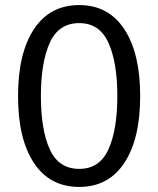

<svg xmlns="http://www.w3.org/2000/svg" viewBox="-20 -725 623 756"><path d="M292 11Q176 11 113.5 -83.5Q51 -178 51 -347Q51 -515 113.5 -610Q176 -705 292 -705Q407 -705 469.5 -610Q532 -515 532 -347Q532 -178 469.5 -83.5Q407 11 292 11ZM292 -60Q372 -60 407 -137Q442 -214 442 -347Q442 -479 407 -556.5Q372 -634 292 -634Q211 -634 176 -556.5Q141 -479 141 -347Q141 -214 176 -137Q211 -60 292 -60Z"/></svg>

Font: Murecho
Style: Regular
Weight: 400
Designer: Neil Summerour
Foundry: Positype
Version: Version 1.010; ttfautohint (v1.8.3)